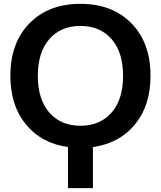

<svg xmlns="http://www.w3.org/2000/svg" viewBox="-20 -760 838 1000"><path d="M764 -365Q764 -211 683.5 -112.5Q603 -14 464 6V220H334V6Q195 -14 114.5 -112.5Q34 -211 34 -365Q34 -537 133.5 -638.5Q233 -740 399 -740Q565 -740 664.5 -638.5Q764 -537 764 -365ZM237 -173.5Q297 -105 399 -105Q501 -105 561 -173.5Q621 -242 621 -365Q621 -488 561 -556.5Q501 -625 399 -625Q297 -625 237 -556.5Q177 -488 177 -365Q177 -242 237 -173.5Z"/></svg>

Font: Mplus 1p Bold
Style: Bold
Weight: 700
Version: Version 1.061